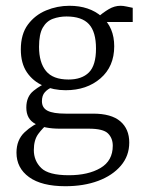

<svg xmlns="http://www.w3.org/2000/svg" viewBox="-20 -443 498 664"><path d="M427 50Q427 96 398 130Q369 164 319.5 182.5Q270 201 206 201Q124 201 80.5 169.5Q37 138 37 85Q37 41 65 14.5Q93 -12 130 -26L148 -17Q128 -1 112.5 20Q97 41 97 76Q97 113 122.5 138Q148 163 218 163Q285 163 327.5 138Q370 113 370 61Q370 35 353.5 18.5Q337 2 287 2H187Q134 2 102.5 -14.5Q71 -31 71 -71Q71 -109 96 -129Q121 -149 149 -160L162 -142Q146 -136 135.5 -124.5Q125 -113 125 -93Q125 -70 144.5 -60Q164 -50 207 -50H302Q365 -50 396 -23.5Q427 3 427 50ZM375 -283Q375 -213 327.5 -172Q280 -131 207 -131Q165 -131 129.5 -146.5Q94 -162 73 -193Q52 -224 52 -272Q52 -325 76.5 -358Q101 -391 139.5 -407Q178 -423 220 -423Q289 -423 332 -385.5Q375 -348 375 -283ZM115 -281Q115 -227 139 -197.5Q163 -168 217 -168Q263 -168 287.5 -192.5Q312 -217 312 -275Q312 -333 287.5 -359.5Q263 -386 210 -386Q185 -386 163 -378Q141 -370 128 -347.5Q115 -325 115 -281ZM329 -367 313 -380Q337 -400 356.5 -411.5Q376 -423 397 -423Q406 -423 417.5 -420.5Q429 -418 439 -416V-367Z"/></svg>

Font: Yrsa Light
Style: Regular
Weight: 300
Designer: Anna Giedrys (Yrsa+Rasa design), David Brezina (Yrsa art-direction, Rasa art-direction, design)
Foundry: Rosetta Type Foundry
Version: Version 2.004